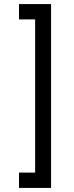

<svg xmlns="http://www.w3.org/2000/svg" viewBox="-20 -820 364 940"><path d="M230 100H73V25H152V-725H73V-800H230Z"/></svg>

Font: Figtree Light
Style: Regular
Weight: 400
Version: Version 2.002